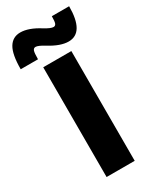

<svg xmlns="http://www.w3.org/2000/svg" viewBox="-269 -1038 906 1106"><g transform="rotate(-30 183.5 -485.0)"><path d="M201 -925Q240 -901 258 -901Q270 -901 275 -913Q280 -925 280 -960H395Q395 -785 292 -785Q238 -785 166 -830Q127 -854 110 -854Q97 -854 92 -840.5Q87 -827 87 -785H-28Q-28 -883 -2 -926.5Q24 -970 75 -970Q130 -970 201 -925ZM90 0V-730H277V0Z"/></g></svg>

Font: M PLUS 1p ExtraBold
Style: Regular
Weight: 800
Version: Version 1.062